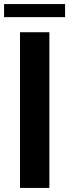

<svg xmlns="http://www.w3.org/2000/svg" viewBox="-30 -921 339 941"><path d="M68 0H212V-763H68ZM-10 -837H289V-901H-10Z"/></svg>

Font: Swile Sans
Style: Bold
Weight: 700
Designer: Lord
Foundry: Lord
Version: Version 1.477;FEAKit 1.0